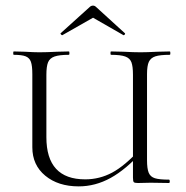

<svg xmlns="http://www.w3.org/2000/svg" viewBox="-20 -651 660 683"><path d="M375 -456Q373 -456 373 -462Q373 -468 375 -468L419 -467Q455 -465 480 -465Q502 -465 540 -467L584 -468Q586 -468 586 -462Q586 -456 584 -456Q549 -456 532.5 -450.5Q516 -445 509.5 -431Q503 -417 503 -387V-81Q503 -51 509 -36.5Q515 -22 531 -17Q547 -12 581 -12Q584 -12 584 -6Q584 0 581 0L516 -1L471 0Q459 0 456 -3Q453 -6 453 -19V-385Q453 -415 447.5 -429.5Q442 -444 425.5 -450Q409 -456 375 -456ZM260 12Q187 12 141 -26Q95 -64 95 -127V-387Q95 -417 90 -431Q85 -445 71.5 -450.5Q58 -456 29 -456Q27 -456 27 -462Q27 -468 29 -468L68 -467Q102 -465 120 -465Q145 -465 183 -467L225 -468Q227 -468 227 -462Q227 -456 225 -456Q191 -456 174 -450Q157 -444 151 -429.5Q145 -415 145 -385V-163Q145 -13 283 -13Q334 -13 379 -37Q424 -61 478 -120L487 -113Q428 -48 373.5 -18Q319 12 260 12ZM311 -631Q317 -631 322 -626L424 -533Q425 -533 425 -531Q425 -529 422.5 -527Q420 -525 419 -526L311 -588L202 -526Q200 -525 197 -528.5Q194 -532 196 -533L299 -626Q304 -631 311 -631Z"/></svg>

Font: Cormorant Unicase Light
Style: Regular
Weight: 300
Designer: Christian Thalmann (Catharsis Fonts)
Foundry: Catharsis Fonts
Version: Version 4.000